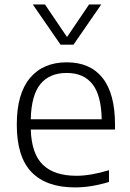

<svg xmlns="http://www.w3.org/2000/svg" viewBox="-20 -828 580 858"><path d="M494 -249H117.5Q121 -140.5 171.8 -91.5Q222.5 -42.5 322 -42.5Q385 -42.5 467 -67.5V-15Q387 9.5 315.5 9.5Q187 9.5 121 -58.8Q55 -127 55 -271Q55 -409 113.8 -479.2Q172.5 -549.5 278.5 -549.5Q383 -549.5 438.5 -479.5Q494 -409.5 494 -270ZM117.5 -295H434.5Q432.5 -402.5 393 -452.2Q353.5 -502 278 -502Q201.5 -502 160.8 -452.5Q120 -403 117.5 -295ZM378 -808H432.5L308.5 -628.5H250.5L126.5 -808H181L279.5 -662.5Z"/></svg>

Font: Encode Sans Semi Expanded Light
Style: Regular
Weight: 300
Width: 6
Designer: Multiple Designers
Foundry: Impallari Type
Version: Version 2.000